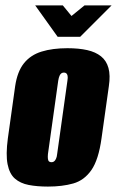

<svg xmlns="http://www.w3.org/2000/svg" viewBox="-20 -681 432 709"><path d="M157 8Q117 8 86 2Q55 -4 35 -21.5Q15 -39 8 -74.5Q1 -110 9 -170L36 -363Q44 -417 68.5 -447.5Q93 -478 133.5 -490.5Q174 -503 229 -503Q271 -503 302 -496Q333 -489 353 -473Q373 -457 380.5 -430Q388 -403 382 -363L355 -171Q344 -91 317.5 -53Q291 -15 250.5 -3.5Q210 8 157 8ZM170 -82Q175 -82 179 -84.5Q183 -87 186.5 -94Q190 -101 191 -112L229 -383Q231 -395 229.5 -401.5Q228 -408 224.5 -410.5Q221 -413 216 -413Q211 -413 207 -410.5Q203 -408 200 -401.5Q197 -395 195 -383L157 -112Q156 -101 157 -94Q158 -87 161.5 -84.5Q165 -82 170 -82ZM193 -545 110 -661H212L244 -622L292 -661H392L276 -545Z"/></svg>

Font: Alumni Sans Black
Style: Italic
Weight: 900
Italic angle: -8°
Version: Version 1.016